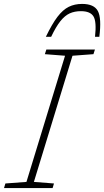

<svg xmlns="http://www.w3.org/2000/svg" viewBox="-48 -960 531 980"><path d="M284 -675.5 181 -683.5 188.5 -707H436.5L429 -683.5L322 -675.5L125 -31.5L227.5 -23.5L220.5 0H-27.5L-20.5 -23.5L87 -31.5ZM365 -903Q333 -903 308 -891.8Q283 -880.5 260.2 -852Q237.5 -823.5 213 -772H186Q217.5 -837.5 245.2 -874Q273 -910.5 303 -925.2Q333 -940 371 -940Q432 -940 451.5 -903.8Q471 -867.5 459 -772H437Q445.5 -849.5 429.2 -876.2Q413 -903 365 -903Z"/></svg>

Font: Newsreader Caption ExtraLight
Style: Italic
Weight: 275
Italic angle: -17°
Designer: Hugues Gentile
Foundry: Production Type
Version: Version 1.001